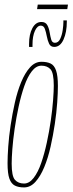

<svg xmlns="http://www.w3.org/2000/svg" viewBox="-20 -809 317 839"><path d="M85 10Q61 10 45 2Q29 -6 21 -28.5Q13 -51 13 -96Q13 -125 16 -168.5Q19 -212 26.5 -262Q34 -312 45 -361Q56 -410 72.5 -450Q89 -490 111 -514.5Q133 -539 161 -539Q185 -539 201 -531.5Q217 -524 225 -501Q233 -478 233 -433Q233 -404 230 -360.5Q227 -317 219.5 -267Q212 -217 201 -168Q190 -119 173.5 -79Q157 -39 135 -14.5Q113 10 85 10ZM85 -7Q108 -7 127 -31.5Q146 -56 160 -96.5Q174 -137 184.5 -185.5Q195 -234 202 -282.5Q209 -331 212 -371.5Q215 -412 215 -435Q215 -491 200.5 -506.5Q186 -522 161 -522Q138 -522 119 -497.5Q100 -473 86 -432.5Q72 -392 61.5 -343.5Q51 -295 44 -246.5Q37 -198 34 -158Q31 -118 31 -94Q31 -39 45.5 -23Q60 -7 85 -7ZM107 -604Q107 -606 107 -607.5Q107 -609 107 -610.5Q107 -612 107 -614Q107 -616 107 -617Q107 -659 121.5 -686Q136 -713 161 -713Q179 -713 186.5 -699.5Q194 -686 197 -667.5Q200 -649 204 -635.5Q208 -622 220 -622Q235 -622 243 -639Q251 -656 254 -677.5Q257 -699 257 -712Q257 -714 257 -716Q257 -718 257 -720H272Q272 -719 272 -718Q272 -717 272 -715Q272 -668 257.5 -636Q243 -604 217 -604Q201 -604 194.5 -618Q188 -632 184.5 -650.5Q181 -669 176 -683Q171 -697 158 -697Q143 -697 132.5 -674Q122 -651 122 -614Q122 -613 122 -611.5Q122 -610 122 -609Q122 -608 122 -606.5Q122 -605 122 -604ZM142 -769 145 -789H277L274 -769Z"/></svg>

Font: Georama
Style: Italic
Weight: 400
Width: 2
Italic angle: -9°
Designer: Jean-Baptiste Levee
Foundry: Production Type
Version: Version 1.000